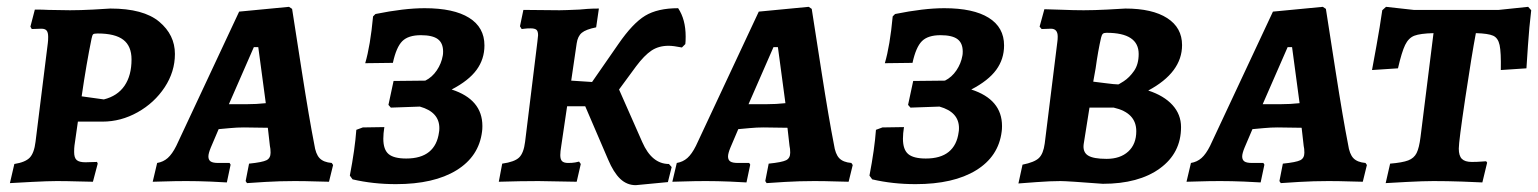

<svg xmlns="http://www.w3.org/2000/svg" viewBox="-20 -530 4502 562"><path d="M122 -501 185 -500Q216 -500 252.5 -502Q289 -504 303 -505Q400 -505 446 -466.5Q492 -428 492 -372Q492 -320 462 -274.5Q432 -229 383 -201.5Q334 -174 280 -174H208L198 -104Q197 -97 197 -85Q197 -68 204.5 -61.5Q212 -55 230 -55L264 -56Q264 -55 265 -53.5Q266 -52 266 -51L252 2Q240 2 207.5 1Q175 0 146 0Q121 0 73 2.5Q25 5 9 6L22 -50Q54 -55 67 -68.5Q80 -82 84 -115L120 -404Q121 -411 121 -422Q121 -435 116.5 -440.5Q112 -446 101 -446L73 -445L69 -452L82 -502Q106 -502 122 -501ZM365 -356Q365 -395 341 -413.5Q317 -432 266 -432Q255 -432 252.5 -429.5Q250 -427 248 -417Q233 -344 219 -248L284 -239Q324 -249 344.5 -279Q365 -309 365 -356Z M951 -53 955 -47 943 2Q932 2 902.5 1Q873 0 842 0Q799 0 757 2.5Q715 5 703 6L699 0L709 -51Q748 -55 760 -61Q772 -67 772 -83Q772 -95 770 -103L764 -156L694 -157Q674 -157 653 -155Q632 -153 620 -152L597 -98Q590 -81 590 -72Q590 -62 596.5 -57.5Q603 -53 619 -53H652L655 -48L644 4Q633 3 595.5 1.5Q558 0 526 0Q492 0 464 1Q436 2 427 2L440 -53Q458 -56 471 -67.5Q484 -79 496 -103L680 -496L826 -510L835 -504Q842 -459 863.5 -321Q885 -183 900 -107Q904 -79 915.5 -67Q927 -55 951 -53ZM702 -225Q731 -225 758 -228L736 -392H723L650 -225Z M1012 -5 1004 -16Q1019 -94 1023 -150L1042 -157L1105 -158Q1102 -139 1102 -124Q1102 -92 1117.5 -79Q1133 -66 1169 -66Q1212 -66 1236 -85.5Q1260 -105 1265 -143Q1266 -147 1266 -155Q1266 -202 1209 -218L1124 -215L1117 -223L1132 -293L1225 -294Q1245 -304 1258.5 -324Q1272 -344 1276 -367Q1277 -371 1277 -379Q1277 -404 1261.5 -415.5Q1246 -427 1212 -427Q1175 -427 1157.5 -409.5Q1140 -392 1130 -346L1049 -345Q1064 -396 1072 -482L1079 -489Q1163 -506 1223 -506Q1308 -506 1353 -478Q1398 -450 1398 -397Q1398 -357 1375 -325.5Q1352 -294 1302 -268Q1392 -239 1392 -161Q1392 -151 1391 -145Q1382 -72 1316 -31.5Q1250 9 1139 9Q1072 9 1012 -5Z M1987 -423Q1987 -408 1986 -401L1976 -391Q1951 -396 1937 -396Q1908 -396 1887 -382Q1866 -368 1842 -336L1792 -268L1860 -114Q1888 -50 1938 -50L1946 -41L1935 3L1841 12Q1815 12 1795.5 -6.5Q1776 -25 1760 -63L1693 -219H1640L1623 -104Q1620 -86 1620 -76Q1620 -63 1625.5 -58Q1631 -53 1643 -53Q1655 -53 1663.5 -54.5Q1672 -56 1675 -57L1680 -50L1668 2L1556 0Q1504 0 1440 2L1450 -51Q1486 -56 1499.5 -69Q1513 -82 1517 -115L1553 -408Q1555 -424 1555 -427Q1555 -439 1550 -443Q1545 -447 1533 -447Q1522 -447 1515.5 -446Q1509 -445 1507 -445L1502 -453L1512 -501L1618 -500Q1632 -500 1676 -502Q1686 -503 1700 -504Q1714 -505 1733 -505L1725 -450Q1695 -444 1683 -434Q1671 -424 1668 -403L1652 -294L1713 -290L1790 -401Q1832 -462 1868.5 -484Q1905 -506 1965 -506Q1987 -473 1987 -423Z M2472 -53 2476 -47 2464 2Q2453 2 2423.5 1Q2394 0 2363 0Q2320 0 2278 2.5Q2236 5 2224 6L2220 0L2230 -51Q2269 -55 2281 -61Q2293 -67 2293 -83Q2293 -95 2291 -103L2285 -156L2215 -157Q2195 -157 2174 -155Q2153 -153 2141 -152L2118 -98Q2111 -81 2111 -72Q2111 -62 2117.5 -57.5Q2124 -53 2140 -53H2173L2176 -48L2165 4Q2154 3 2116.5 1.5Q2079 0 2047 0Q2013 0 1985 1Q1957 2 1948 2L1961 -53Q1979 -56 1992 -67.5Q2005 -79 2017 -103L2201 -496L2347 -510L2356 -504Q2363 -459 2384.5 -321Q2406 -183 2421 -107Q2425 -79 2436.5 -67Q2448 -55 2472 -53ZM2223 -225Q2252 -225 2279 -228L2257 -392H2244L2171 -225Z M2533 -5 2525 -16Q2540 -94 2544 -150L2563 -157L2626 -158Q2623 -139 2623 -124Q2623 -92 2638.5 -79Q2654 -66 2690 -66Q2733 -66 2757 -85.5Q2781 -105 2786 -143Q2787 -147 2787 -155Q2787 -202 2730 -218L2645 -215L2638 -223L2653 -293L2746 -294Q2766 -304 2779.5 -324Q2793 -344 2797 -367Q2798 -371 2798 -379Q2798 -404 2782.5 -415.5Q2767 -427 2733 -427Q2696 -427 2678.5 -409.5Q2661 -392 2651 -346L2570 -345Q2585 -396 2593 -482L2600 -489Q2684 -506 2744 -506Q2829 -506 2874 -478Q2919 -450 2919 -397Q2919 -357 2896 -325.5Q2873 -294 2823 -268Q2913 -239 2913 -161Q2913 -151 2912 -145Q2903 -72 2837 -31.5Q2771 9 2660 9Q2593 9 2533 -5Z M2961 7 2973 -48Q3008 -55 3021 -67.5Q3034 -80 3038 -110L3075 -408Q3076 -414 3076 -423Q3076 -446 3056 -446L3029 -445L3023 -452L3037 -503Q3051 -503 3087 -501.5Q3123 -500 3152 -500Q3183 -500 3221 -502Q3259 -504 3274 -505Q3353 -505 3396.5 -477Q3440 -449 3440 -398Q3440 -318 3341 -265Q3387 -250 3412 -222.5Q3437 -195 3437 -158Q3437 -82 3375 -37Q3313 8 3208 8Q3104 0 3084 0Q3055 0 3014.5 3Q2974 6 2961 7ZM3252 -283Q3252 -281 3269 -292Q3286 -303 3299.5 -322.5Q3313 -342 3313 -372Q3313 -434 3219 -434Q3211 -434 3208 -431Q3205 -428 3203 -420Q3194 -381 3187 -330L3180 -291Q3189 -290 3216 -286.5Q3243 -283 3252 -283ZM3152 -108Q3149 -85 3164.5 -75Q3180 -65 3219 -65Q3259 -65 3282.5 -86.5Q3306 -108 3306 -146Q3306 -200 3240 -215H3169Z M3977 -53 3981 -47 3969 2Q3958 2 3928.5 1Q3899 0 3868 0Q3825 0 3783 2.5Q3741 5 3729 6L3725 0L3735 -51Q3774 -55 3786 -61Q3798 -67 3798 -83Q3798 -95 3796 -103L3790 -156L3720 -157Q3700 -157 3679 -155Q3658 -153 3646 -152L3623 -98Q3616 -81 3616 -72Q3616 -62 3622.5 -57.5Q3629 -53 3645 -53H3678L3681 -48L3670 4Q3659 3 3621.5 1.5Q3584 0 3552 0Q3518 0 3490 1Q3462 2 3453 2L3466 -53Q3484 -56 3497 -67.5Q3510 -79 3522 -103L3706 -496L3852 -510L3861 -504Q3868 -459 3889.5 -321Q3911 -183 3926 -107Q3930 -79 3941.5 -67Q3953 -55 3977 -53ZM3728 -225Q3757 -225 3784 -228L3762 -392H3749L3676 -225Z M4072 -330 3996 -325Q3999 -341 4009 -396Q4019 -451 4026 -500L4037 -510L4118 -501H4367L4453 -510L4462 -500Q4456 -450 4452.5 -397.5Q4449 -345 4448 -330L4373 -325Q4374 -377 4369.5 -398Q4365 -419 4350.5 -425.5Q4336 -432 4300 -433Q4288 -370 4269 -243Q4250 -116 4250 -95Q4250 -74 4259 -65Q4268 -56 4288 -56Q4304 -56 4315.5 -57Q4327 -58 4330 -58L4333 -54L4319 4Q4303 3 4259.5 1.5Q4216 0 4176 0Q4147 0 4099 2.5Q4051 5 4036 6L4049 -51Q4085 -54 4102 -60.5Q4119 -67 4126.5 -82Q4134 -97 4138 -129L4176 -433Q4137 -432 4120 -425.5Q4103 -419 4093 -398.5Q4083 -378 4072 -330Z"/></svg>

Font: Alegreya SC
Style: Bold Italic
Weight: 700
Italic angle: -7°
Designer: Juan Pablo del Peral
Foundry: Huerta Tipografica
Version: Version 2.007; ttfautohint (v1.6)